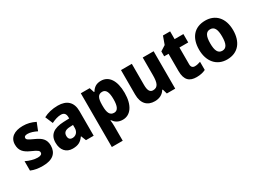

<svg xmlns="http://www.w3.org/2000/svg" viewBox="-38 -1432 3285 2441"><g transform="rotate(-30 1604.5 -211.5)"><path d="M427 -165C427 -258 377 -299 293 -337C208 -376 192 -386 192 -410C192 -431 210 -441 244 -441C284 -441 331 -425 377 -402L422 -515C361 -545 306 -559 241 -559C117 -559 37 -504 37 -402C37 -315 80 -270 167 -231C257 -191 272 -178 272 -153C272 -128 252 -114 207 -114C159 -114 93 -131 38 -159V-21C93 2 144 10 213 10C357 10 427 -55 427 -165Z M756 -560C674 -560 603 -542 545 -511L592 -400C642 -425 690 -440 732 -440C777 -440 801 -416 801 -363V-346L717 -343C572 -337 496 -282 496 -165C496 -57 555 10 650 10C732 10 773 -15 815 -73H819L848 0H961V-363C961 -493 886 -560 756 -560ZM757 -248 802 -250V-204C802 -146 764 -109 715 -109C680 -109 658 -128 658 -171C658 -218 685 -246 757 -248Z M1388 -559C1320 -559 1280 -530 1249 -479H1242L1219 -549H1089V240H1249V28C1249 0 1247 -30 1243 -62H1249C1277 -21 1318 10 1386 10C1498 10 1575 -92 1575 -275C1575 -458 1503 -559 1388 -559ZM1333 -430C1386 -430 1412 -382 1412 -276C1412 -172 1387 -122 1334 -122C1271 -122 1249 -172 1249 -270V-291C1250 -386 1272 -430 1333 -430Z M2158 -549H1998V-290C1998 -183 1980 -122 1905 -122C1858 -122 1838 -161 1838 -238V-549H1679V-191C1679 -56 1748 10 1856 10C1920 10 1975 -15 2007 -69H2015L2035 0H2158Z M2519 -121C2485 -121 2466 -140 2466 -180V-426H2595V-549H2466V-663H2361L2319 -547L2242 -498V-426H2306V-174C2306 -37 2367 10 2469 10C2525 10 2567 -1 2602 -18V-138C2573 -128 2547 -121 2519 -121Z M3168 -276C3168 -458 3066 -559 2920 -559C2757 -559 2668 -451 2668 -276C2668 -105 2764 10 2917 10C3082 10 3168 -106 3168 -276ZM2831 -275C2831 -381 2857 -432 2918 -432C2981 -432 3006 -380 3006 -276C3006 -171 2981 -117 2919 -117C2856 -117 2831 -171 2831 -275Z"/></g></svg>

Font: Noto Sans Myanmar SemiCondensed ExtraBold
Style: Regular
Weight: 800
Width: 4
Designer: Monotype Design Team
Foundry: Monotype Imaging Inc.
Version: Version 2.107